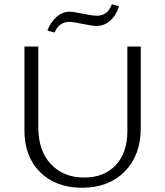

<svg xmlns="http://www.w3.org/2000/svg" viewBox="-20 -877 777 903"><path d="M237 -724 203 -733Q217 -772 245.5 -797Q274 -822 307 -822Q324 -822 370 -812.5Q416 -803 436 -803Q487 -803 506 -857L540 -848Q527 -805 498.5 -780Q470 -755 435 -755Q413 -755 369 -764.5Q325 -774 307 -774Q257 -774 237 -724ZM366 6Q243 6 169 -67Q95 -140 95 -263V-658H160V-280Q160 -168 219.5 -105Q279 -42 376 -42Q470 -42 524.5 -100.5Q579 -159 579 -260V-658H642V-274Q642 -147 566.5 -70.5Q491 6 366 6Z"/></svg>

Font: EauTestSC Semilight
Style: Regular
Weight: 300
Designer: Christian Thalmann (Catharsis Fonts)
Version: Version 0.001;PS 000.001;hotconv 1.0.88;makeotf.lib2.5.64775